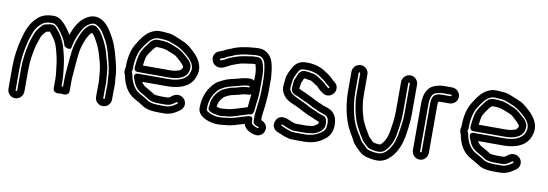

<svg xmlns="http://www.w3.org/2000/svg" viewBox="-52 -908 3753 1316"><g transform="rotate(10 1825.0 -250.0)"><path d="M677 -123C677 -154 673 -185 671 -210C667 -263 653 -295 642 -338C629 -384 614 -413 595 -447C582 -471 569 -488 548 -504C545 -507 533 -515 516 -512C495 -508 488 -498 486 -496C455 -471 442 -430 430 -399C408 -343 404 -286 398 -213C394 -158 391 -147 391 -102V-63H385H380V-100C380 -136 375 -167 372 -197C367 -245 356 -288 344 -330C331 -374 305 -420 276 -449C272 -453 265 -468 242 -468H232C230 -468 227 -468 225 -467C216 -465 189 -461 182 -454C160 -432 137 -407 126 -367C120 -347 116 -341 109 -313C96 -258 86 -199 86 -131V17C86 20 83 23 80 23C77 23 75 20 75 17V-131C75 -200 84 -261 98 -316C106 -349 113 -366 124 -396C135 -420 145 -435 164 -452C182 -470 201 -479 242 -479C257 -479 266 -474 283 -457C296 -445 332 -392 339 -375C343 -365 348 -354 353 -337C353 -337 396 -306 402 -340C410 -387 429 -432 449 -467C464 -491 476 -504 498 -516C520 -527 533 -527 553 -513C578 -496 586 -484 605 -452C627 -417 640 -387 653 -341C665 -293 676 -260 682 -212L684 -182C685 -165 688 -141 688 -122C687 -113 687 -105 687 -97V-33C687 -31 684 -28 681 -28C678 -28 676 -31 676 -33V-97C676 -105 677 -114 677 -123ZM738 -121C738 -142 737 -166 734 -186L732 -216V-217C725 -272 713 -306 701 -353C687 -403 671 -439 647 -478C629 -508 614 -533 581 -555C547 -578 509 -579 474 -560C420 -531 394 -481 372 -420C356 -446 334 -477 317 -493C302 -508 278 -531 241 -529C194 -529 158 -516 130 -488C87 -449 67 -394 50 -328C35 -269 25 -204 25 -131V17C25 47 49 73 80 73C111 73 136 47 136 17V-131C136 -194 145 -249 157 -301C163 -324 167 -327 174 -353C181 -379 193 -393 213 -413C220 -414 229 -416 236 -418C245 -409 248 -405 263 -384C283 -353 285 -352 296 -316C308 -276 318 -235 322 -191C326 -159 330 -131 330 -100V-42C330 1 383 -13 385 -13C387 -13 441 1 441 -42V-102C441 -144 444 -151 448 -209C454 -283 457 -333 476 -381C490 -418 502 -444 522 -460C535 -449 540 -443 551 -423C570 -388 582 -366 594 -325C606 -279 618 -250 621 -206C623 -179 627 -150 627 -124C626 -116 626 -105 626 -97V-33C626 -2 651 22 681 22C711 22 737 -2 737 -33V-97C737 -104 738 -113 738 -121Z M1027 -488C1019 -488 1007 -491 991 -491H974C942 -491 923 -464 917 -455C901 -434 883 -411 870 -382C870 -381 869 -380 869 -379C859 -347 855 -313 852 -277C851 -266 857 -250 877 -250H1095C1161 -250 1222 -271 1227 -329C1235 -373 1196 -400 1187 -408C1173 -421 1153 -441 1127 -454C1126 -454 1126 -455 1125 -455C1100 -464 1070 -482 1031 -488ZM1106 -409C1120 -402 1136 -385 1153 -370C1161 -363 1176 -346 1178 -339C1178 -337 1177 -335 1177 -333C1177 -329 1164 -312 1159 -311C1139 -305 1123 -300 1095 -300H905C908 -323 910 -344 916 -363C925 -383 939 -402 956 -424C963 -432 971 -440 974 -441H991C1038 -441 1064 -425 1106 -409ZM1042 -53C1020 -53 997 -59 984 -66C962 -80 941 -94 917 -106C877 -128 852 -177 844 -229C843 -235 837 -240 837 -245C837 -250 841 -255 841 -260V-271C841 -328 853 -379 873 -411C897 -448 921 -485 953 -497C961 -500 967 -502 974 -502H993C1001 -502 1016 -499 1031 -499C1053 -497 1066 -489 1087 -482C1131 -467 1157 -448 1193 -416C1221 -391 1250 -354 1235 -313C1235 -312 1234 -311 1234 -311C1221 -262 1164 -239 1095 -239H884C884 -239 848 -242 860 -206C869 -179 880 -147 908 -126C913 -122 917 -118 923 -115L941 -105C949 -100 965 -90 974 -85L986 -77C1003 -66 1036 -63 1062 -63H1104C1123 -63 1143 -69 1156 -79C1173 -91 1176 -94 1181 -93C1185 -92 1186 -85 1183 -83C1159 -66 1138 -52 1104 -52H1062C1059 -52 1050 -53 1042 -53ZM1045 -114C1033 -114 1022 -116 1012 -120L1002 -127C991 -134 975 -143 965 -149L948 -158C936 -167 928 -173 920 -189H1095C1185 -189 1261 -220 1282 -296C1307 -368 1257 -427 1227 -454C1208 -471 1182 -498 1147 -511C1136 -516 1121 -523 1104 -529C1087 -536 1061 -549 1032 -549C1022 -549 1010 -552 993 -552H974C960 -552 948 -549 934 -543C883 -523 854 -473 831 -437C803 -393 791 -335 791 -271V-266C790 -262 787 -252 787 -245C787 -235 788 -226 795 -215C808 -144 838 -92 893 -62C915 -51 937 -37 959 -23C984 -7 1023 -2 1062 -2H1104C1154 -2 1187 -26 1211 -43C1239 -63 1240 -98 1224 -120C1216 -130 1204 -139 1190 -142C1155 -149 1133 -124 1127 -120C1125 -118 1114 -113 1104 -113H1062C1059 -113 1051 -114 1045 -114Z M1671 -235C1668 -206 1666 -185 1663 -155L1662 -144C1652 -141 1641 -137 1633 -134C1620 -130 1604 -126 1587 -120L1571 -116C1558 -113 1538 -106 1519 -106C1502 -106 1485 -102 1480 -103C1469 -106 1461 -106 1452 -109C1454 -141 1466 -160 1486 -180C1492 -186 1510 -195 1527 -202C1533 -205 1543 -206 1558 -210C1591 -216 1614 -228 1640 -228H1646C1655 -228 1664 -231 1671 -235ZM1674 -331C1666 -336 1656 -339 1646 -339H1640C1615 -339 1586 -332 1568 -326C1536 -317 1496 -313 1460 -293L1441 -284C1418 -273 1398 -253 1384 -232C1356 -195 1338 -145 1338 -80C1338 -56 1353 -35 1372 -23C1403 -2 1450 12 1501 7C1534 4 1568 2 1601 -9L1634 -19C1643 -21 1653 -24 1661 -27C1674 11 1708 27 1741 34C1775 41 1801 21 1808 -6C1811 -17 1811 -27 1807 -37C1799 -58 1781 -67 1769 -72C1769 -77 1768 -82 1768 -88C1768 -92 1768 -97 1769 -101L1771 -121L1774 -143C1777 -167 1779 -181 1781 -209C1782 -229 1785 -248 1785 -272V-345C1786 -355 1785 -367 1784 -380C1782 -409 1778 -438 1771 -465C1762 -507 1729 -554 1670 -554H1652C1644 -554 1637 -553 1627 -552C1576 -548 1523 -539 1479 -518C1466 -513 1449 -508 1434 -498C1431 -496 1418 -491 1409 -488C1355 -473 1357 -408 1394 -386C1425 -367 1456 -385 1469 -391C1487 -399 1491 -404 1499 -407C1521 -415 1540 -423 1564 -430C1580 -434 1601 -436 1622 -439L1639 -442C1644 -442 1651 -443 1654 -443H1663C1671 -420 1677 -380 1674 -350V-348ZM1719 -65V-55C1719 -39 1734 -29 1747 -27C1755 -24 1759 -21 1760 -20C1760 -17 1757 -13 1753 -14C1729 -20 1708 -33 1708 -47V-60C1708 -64 1709 -92 1677 -84C1652 -78 1639 -72 1621 -67L1587 -57C1562 -49 1532 -46 1497 -43C1459 -39 1422 -50 1400 -65C1390 -71 1388 -76 1388 -81C1388 -137 1402 -173 1425 -203C1435 -217 1449 -231 1463 -238L1483 -249C1507 -261 1540 -266 1582 -278C1596 -283 1625 -289 1640 -289H1646C1648 -289 1651 -287 1651 -284C1651 -281 1648 -278 1646 -278H1640C1599 -278 1572 -263 1548 -259C1537 -257 1524 -255 1507 -248C1492 -241 1468 -234 1450 -216C1427 -193 1406 -163 1402 -119C1401 -107 1400 -101 1400 -100C1389 -66 1443 -58 1469 -54C1491 -49 1510 -55 1520 -56C1543 -56 1567 -61 1585 -68L1600 -72C1601 -72 1602 -73 1603 -73C1622 -80 1647 -86 1667 -93L1677 -96C1678 -96 1679 -97 1680 -97C1701 -95 1709 -111 1711 -129L1713 -151C1717 -189 1724 -227 1724 -272V-347C1727 -388 1720 -434 1707 -467C1702 -479 1691 -493 1670 -493H1654C1648 -493 1640 -493 1632 -492L1614 -489C1593 -486 1572 -483 1551 -478C1526 -472 1504 -463 1483 -455C1465 -449 1457 -441 1449 -437C1431 -428 1423 -427 1420 -429C1416 -431 1418 -439 1420 -439C1432 -442 1446 -447 1461 -457C1469 -462 1486 -466 1500 -473C1533 -490 1582 -498 1632 -502C1640 -503 1648 -504 1652 -504H1670C1698 -504 1717 -484 1723 -454C1729 -425 1735 -385 1735 -346V-272C1735 -231 1728 -189 1724 -149L1721 -127L1719 -107C1718 -100 1718 -94 1718 -87C1718 -79 1719 -71 1719 -65Z M2183 -175C2172 -179 2156 -184 2146 -188L2131 -195C2130 -196 2129 -197 2128 -197C2096 -208 2065 -226 2031 -243C1998 -260 1952 -275 1937 -297C1930 -307 1927 -316 1927 -324C1927 -337 1930 -354 1932 -370C1934 -395 1944 -413 1957 -438C1966 -457 1976 -465 2002 -465H2014C2059 -465 2095 -451 2118 -433C2125 -427 2129 -424 2136 -421C2153 -409 2165 -394 2189 -377C2194 -374 2185 -366 2181 -369C2165 -380 2146 -403 2130 -412C2113 -421 2088 -447 2049 -450C2039 -452 2026 -455 2014 -455H2002C1969 -455 1958 -417 1952 -400C1939 -379 1941 -360 1940 -347C1938 -337 1938 -332 1938 -324C1938 -285 1983 -278 1983 -278C1991 -274 2000 -269 2009 -265L2035 -253C2045 -249 2052 -246 2060 -242L2079 -232C2101 -220 2111 -214 2134 -206L2149 -199C2150 -199 2150 -198 2151 -198C2178 -188 2197 -184 2206 -175C2214 -167 2220 -153 2220 -130C2220 -89 2213 -78 2185 -59C2156 -39 2122 -28 2081 -28H2020C2004 -28 1994 -29 1982 -31C1965 -37 1956 -40 1948 -43L1934 -49C1921 -55 1911 -59 1909 -61C1909 -65 1912 -69 1917 -67C1940 -60 1961 -45 1998 -39H2002H2080C2095 -39 2109 -41 2122 -43C2152 -45 2193 -68 2204 -95C2209 -106 2208 -107 2208 -107C2212 -138 2205 -170 2183 -175ZM2080 -89H2004C1984 -93 1958 -107 1935 -114C1895 -126 1870 -105 1862 -79C1858 -66 1857 -53 1862 -41C1874 -12 1906 -7 1914 -3L1927 3C1940 10 1957 13 1966 16C1981 22 2001 22 2020 22H2081C2139 22 2179 7 2213 -17C2247 -40 2273 -74 2270 -131C2270 -161 2261 -190 2241 -210C2218 -233 2190 -237 2170 -244L2155 -251C2154 -251 2153 -253 2152 -253C2130 -260 2126 -264 2102 -276L2082 -286C2073 -290 2066 -294 2055 -299L2029 -311C2015 -317 2000 -323 1988 -330C1989 -343 1994 -373 1994 -373C2001 -382 2003 -395 2008 -405H2014C2019 -405 2038 -400 2046 -400C2047 -400 2050 -400 2054 -399C2070 -394 2080 -382 2106 -368C2107 -368 2107 -366 2108 -366C2118 -353 2137 -337 2153 -327C2183 -306 2216 -322 2230 -343C2244 -363 2245 -397 2217 -417C2201 -428 2188 -447 2162 -464C2158 -467 2154 -468 2150 -471C2116 -497 2070 -515 2014 -515H2002C1957 -515 1929 -491 1913 -460C1902 -438 1885 -413 1882 -376C1881 -364 1877 -343 1877 -324C1877 -304 1884 -285 1895 -269C1918 -234 1956 -222 1983 -210C1992 -206 1999 -202 2009 -198C2039 -183 2071 -163 2110 -150L2125 -143C2134 -138 2144 -135 2159 -130V-129V-118C2155 -109 2126 -93 2119 -93C2107 -93 2094 -89 2080 -89Z M2370 -507C2370 -509 2372 -512 2375 -512C2378 -512 2381 -509 2381 -507V-366C2381 -301 2393 -242 2408 -194C2418 -159 2432 -140 2442 -118C2449 -103 2461 -86 2470 -71C2474 -64 2477 -57 2482 -52L2503 -31C2515 -19 2525 -11 2539 -7L2555 -3C2565 0 2592 3 2605 1C2630 -2 2638 -13 2644 -19C2672 -47 2692 -87 2700 -133C2707 -174 2717 -236 2717 -289V-496C2717 -499 2720 -502 2723 -502C2726 -502 2728 -499 2728 -496V-288C2728 -238 2717 -172 2710 -130C2698 -76 2680 -40 2651 -11C2634 4 2616 14 2589 12H2587C2575 12 2564 10 2553 8L2536 4C2517 -2 2514 -6 2496 -24L2474 -45C2464 -56 2459 -71 2447 -89C2421 -127 2401 -169 2389 -220C2379 -262 2370 -317 2370 -366ZM2320 -507V-366C2320 -311 2329 -254 2340 -209C2354 -152 2377 -105 2405 -62C2413 -47 2422 -26 2438 -10L2460 12C2478 30 2497 46 2525 52L2543 56C2555 59 2569 62 2586 62C2630 66 2663 46 2685 25C2724 -14 2746 -60 2759 -120L2760 -121C2767 -164 2778 -231 2778 -288V-496C2778 -526 2754 -552 2723 -552C2692 -552 2667 -526 2667 -496V-289C2667 -243 2657 -181 2650 -141C2643 -105 2629 -76 2609 -56C2607 -54 2602 -50 2599 -49H2589C2583 -49 2575 -51 2566 -52L2554 -55C2547 -58 2550 -56 2539 -67L2519 -87C2518 -88 2516 -91 2514 -94C2507 -108 2496 -124 2487 -140C2474 -167 2463 -183 2456 -208C2441 -255 2431 -306 2431 -366V-507C2431 -538 2406 -562 2376 -562C2346 -562 2320 -538 2320 -507Z M2889 -50C2889 -47 2887 -44 2884 -44C2881 -44 2878 -47 2878 -50V-376C2878 -425 2890 -451 2912 -460C2922 -464 2946 -470 2958 -470H3019C3022 -470 3025 -467 3025 -464C3025 -461 3022 -459 3019 -459H2957C2940 -459 2919 -456 2904 -441C2893 -430 2890 -404 2890 -401C2888 -391 2889 -387 2889 -376ZM2939 -50V-376C2939 -394 2939 -393 2942 -406C2947 -408 2954 -409 2957 -409H3019C3049 -409 3075 -433 3075 -464C3075 -495 3049 -520 3019 -520H2958C2935 -520 2910 -513 2894 -506C2842 -485 2828 -430 2828 -376V-50C2828 -20 2853 6 2884 6C2915 6 2939 -20 2939 -50Z M3364 -488C3356 -488 3344 -491 3328 -491H3311C3279 -491 3260 -464 3254 -455C3238 -434 3220 -411 3207 -382C3207 -381 3206 -380 3206 -379C3196 -347 3192 -313 3189 -277C3188 -266 3194 -250 3214 -250H3432C3498 -250 3559 -271 3564 -329C3572 -373 3533 -400 3524 -408C3510 -421 3490 -441 3464 -454C3463 -454 3463 -455 3462 -455C3437 -464 3407 -482 3368 -488ZM3443 -409C3457 -402 3473 -385 3490 -370C3498 -363 3513 -346 3515 -339C3515 -337 3514 -335 3514 -333C3514 -329 3501 -312 3496 -311C3476 -305 3460 -300 3432 -300H3242C3245 -323 3247 -344 3253 -363C3262 -383 3276 -402 3293 -424C3300 -432 3308 -440 3311 -441H3328C3375 -441 3401 -425 3443 -409ZM3379 -53C3357 -53 3334 -59 3321 -66C3299 -80 3278 -94 3254 -106C3214 -128 3189 -177 3181 -229C3180 -235 3174 -240 3174 -245C3174 -250 3178 -255 3178 -260V-271C3178 -328 3190 -379 3210 -411C3234 -448 3258 -485 3290 -497C3298 -500 3304 -502 3311 -502H3330C3338 -502 3353 -499 3368 -499C3390 -497 3403 -489 3424 -482C3468 -467 3494 -448 3530 -416C3558 -391 3587 -354 3572 -313C3572 -312 3571 -311 3571 -311C3558 -262 3501 -239 3432 -239H3221C3221 -239 3185 -242 3197 -206C3206 -179 3217 -147 3245 -126C3250 -122 3254 -118 3260 -115L3278 -105C3286 -100 3302 -90 3311 -85L3323 -77C3340 -66 3373 -63 3399 -63H3441C3460 -63 3480 -69 3493 -79C3510 -91 3513 -94 3518 -93C3522 -92 3523 -85 3520 -83C3496 -66 3475 -52 3441 -52H3399C3396 -52 3387 -53 3379 -53ZM3382 -114C3370 -114 3359 -116 3349 -120L3339 -127C3328 -134 3312 -143 3302 -149L3285 -158C3273 -167 3265 -173 3257 -189H3432C3522 -189 3598 -220 3619 -296C3644 -368 3594 -427 3564 -454C3545 -471 3519 -498 3484 -511C3473 -516 3458 -523 3441 -529C3424 -536 3398 -549 3369 -549C3359 -549 3347 -552 3330 -552H3311C3297 -552 3285 -549 3271 -543C3220 -523 3191 -473 3168 -437C3140 -393 3128 -335 3128 -271V-266C3127 -262 3124 -252 3124 -245C3124 -235 3125 -226 3132 -215C3145 -144 3175 -92 3230 -62C3252 -51 3274 -37 3296 -23C3321 -7 3360 -2 3399 -2H3441C3491 -2 3524 -26 3548 -43C3576 -63 3577 -98 3561 -120C3553 -130 3541 -139 3527 -142C3492 -149 3470 -124 3464 -120C3462 -118 3451 -113 3441 -113H3399C3396 -113 3388 -114 3382 -114Z"/></g></svg>

Font: Blanket
Style: Outline
Weight: 400
Foundry: Cannot Into Space Fonts
Version: Version 0.9